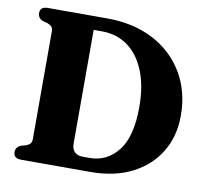

<svg xmlns="http://www.w3.org/2000/svg" viewBox="-78 -786 940 872"><g transform="rotate(10 392.0 -350.0)"><path d="M38.5 -29.5Q38.5 -52 61 -62L85.5 -69Q97.5 -73.5 103.8 -80.8Q110 -88 110 -101.5V-598Q110 -612 103.8 -619.2Q97.5 -626.5 85.5 -631L60.5 -638Q38.5 -648 38.5 -670.5Q38.5 -700 73.5 -700H347.5Q468.5 -700 559.8 -652.8Q651 -605.5 702.2 -520.2Q753.5 -435 753.5 -322Q753.5 -227.5 709.5 -154.8Q665.5 -82 584.8 -41Q504 0 392.5 0H73.5Q38.5 0 38.5 -29.5ZM378.5 -62Q458.5 -62 509.8 -127Q561 -192 561 -329Q561 -424.5 533.2 -493.8Q505.5 -563 454.5 -600.5Q403.5 -638 333.5 -638H296V-115Q296 -62 348.5 -62Z"/></g></svg>

Font: Fraunces 72pt S050
Style: Bold
Weight: 700
Version: Version 1.000; ttfautohint (v1.8.3)